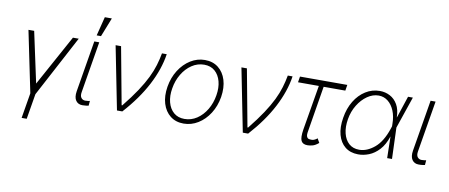

<svg xmlns="http://www.w3.org/2000/svg" viewBox="-79 -1098 3825 1635"><g transform="rotate(10 1833.0 -280.5)"><path d="M90.9 -545.5H140.3L234.7 -106.2L475.5 -545.5H525.6L244.3 -16L207.7 203.1H163.7L200.3 -16Z M660.2 -545.5H703.1L629.3 -101.9Q623.6 -68.5 636.7 -52Q649.9 -35.5 671.5 -35.5Q686.4 -35.5 697.4 -37.3Q708.5 -39.1 711.3 -39.8L707.7 1.8Q702.4 2.8 688.7 5Q675.1 7.1 653.8 7.1Q616.5 7.1 597.1 -20.8Q577.8 -48.7 586.3 -101.9ZM671.2 -599.8 712.7 -764.2H773.4L708.5 -599.8Z M952.4 0 844.5 -545.5H891.7L983.7 -50.8H989.3Q1057.9 -136 1103.2 -204.5Q1148.4 -273.1 1176.5 -330.8Q1204.5 -388.5 1220.2 -440.7Q1235.8 -492.9 1245.4 -545.5H1286.6Q1267 -414.1 1195.1 -276.1Q1123.2 -138.1 998.6 0Z M1529.5 11.4Q1461.3 11.4 1414.2 -25.6Q1367.2 -62.5 1347.3 -127Q1327.4 -191.4 1340.9 -274.5Q1354.4 -355.5 1394.5 -418.5Q1434.7 -481.5 1492.5 -517.6Q1550.4 -553.6 1616.5 -553.6Q1685.4 -553.6 1732.4 -516.5Q1779.5 -479.4 1799.4 -414.8Q1819.2 -350.1 1806.1 -267Q1792.6 -186.4 1752.5 -123.4Q1712.4 -60.4 1654.3 -24.5Q1596.2 11.4 1529.5 11.4ZM1529.8 -28.8Q1588.4 -28.8 1637.4 -61.4Q1686.4 -94.1 1719.6 -149.9Q1752.8 -205.6 1763.8 -274.5Q1774.9 -341.3 1760.7 -395.2Q1746.4 -449.2 1709.9 -481.2Q1673.3 -513.1 1617.2 -513.1Q1559.3 -513.1 1510.1 -480.1Q1460.9 -447.1 1427.6 -391.3Q1394.2 -335.6 1383.2 -267Q1371.8 -200.6 1386 -146.5Q1400.2 -92.3 1437 -60.5Q1473.7 -28.8 1529.8 -28.8Z M2040.5 0 1932.5 -545.5H1979.8L2071.7 -50.8H2077.4Q2146 -136 2191.2 -204.5Q2236.5 -273.1 2264.6 -330.8Q2292.6 -388.5 2308.2 -440.7Q2323.9 -492.9 2333.5 -545.5H2374.6Q2355.1 -414.1 2283.2 -276.1Q2211.3 -138.1 2086.6 0Z M2846.2 -555 2838.1 -504.3H2650.6L2585.9 -110.4Q2579.2 -75.6 2585.8 -61.3Q2592.3 -46.9 2604.4 -44.4Q2616.5 -41.9 2626.4 -42.3Q2630 -42.3 2631.4 -42.3Q2641.7 -42.3 2656.1 -49.5Q2670.5 -56.8 2676.1 -63.6L2697.1 -27Q2668.7 -2.8 2644.5 3.6Q2620.4 9.9 2600.5 9.9Q2560 9.9 2546.2 -17.2Q2532.3 -44.4 2543.7 -116.5L2609 -504.3H2429L2437.1 -555Z M3038 11.4Q2970.2 10.7 2925.6 -25.4Q2881 -61.4 2863.6 -125.4Q2846.2 -189.3 2860.4 -273.8Q2873.6 -356.5 2911.8 -419.2Q2949.9 -481.9 3006.2 -517.2Q3062.5 -552.6 3129.6 -552.6Q3176.5 -552.6 3217 -531.4Q3257.5 -510.3 3282.7 -466.8Q3307.9 -423.3 3309.3 -356.2H3310.4L3373.2 -545.5H3414.8L3321.4 -271.3L3321 -270.2L3330.6 0H3288.7L3284.8 -186.1H3284.4Q3260.3 -112.9 3220 -69.2Q3179.7 -25.6 3132.1 -6.7Q3084.5 12.1 3038 11.4ZM3282.7 -273.8 3282.3 -295.1Q3282 -359 3261.7 -408Q3241.5 -457 3206.3 -484.7Q3171.2 -512.4 3126.1 -512.4Q3075.3 -512.4 3028.2 -479.8Q2981.2 -447.1 2947.4 -392Q2913.7 -337 2902.3 -269.5Q2890.6 -200.3 2903.9 -145.8Q2917.3 -91.3 2952.2 -60Q2987.2 -28.8 3041.2 -28.8Q3108 -28.8 3172.8 -82.7Q3237.6 -136.7 3275.9 -253.2Z M3568.2 -545.5H3611.2L3537.3 -101.9Q3531.6 -68.5 3544.7 -52Q3557.9 -35.5 3579.5 -35.5Q3594.5 -35.5 3605.5 -37.3Q3616.5 -39.1 3619.3 -39.8L3615.8 1.8Q3610.4 2.8 3596.8 5Q3583.1 7.1 3561.8 7.1Q3524.5 7.1 3505.1 -20.8Q3485.8 -48.7 3494.3 -101.9Z"/></g></svg>

Font: Inter Extra Light  BETA
Style: Italic
Weight: 200
Italic angle: 9.39999°
Designer: Rasmus Andersson
Foundry: rsms
Version: Version 3.011;git-f93a4a705